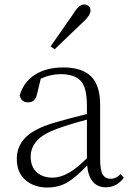

<svg xmlns="http://www.w3.org/2000/svg" viewBox="-20 -823 586 857"><path d="M206 -616Q261 -695 309 -764Q332 -803 356 -803Q367 -803 375.5 -796Q384 -789 384 -775Q384 -754 348 -722Q291 -668 224 -603ZM453 13Q415 13 394 -12.5Q373 -38 369 -85Q324 -36 284 -11Q244 14 191 14Q133 14 94 -19Q55 -52 55 -114Q55 -170 94 -209.5Q133 -249 225 -276Q297 -297 368 -314V-350Q368 -435 339 -463.5Q310 -492 250 -492Q207 -492 162 -472L145 -402Q137 -366 105 -366Q75 -366 68 -397Q85 -457 136 -489.5Q187 -522 263 -522Q345 -522 386 -482.5Q427 -443 427 -354V-113Q427 -61 439 -43Q451 -25 473 -25Q499 -25 518 -46L533 -30Q501 13 453 13ZM368 -117V-289Q299 -271 237 -249Q171 -225 144 -194Q117 -163 117 -125Q117 -78 144 -54Q171 -30 215 -30Q283 -30 368 -117Z"/></svg>

Font: Minh Nguyen ExtraLight
Style: Regular
Weight: 250
Designer: Ryoko NISHIZUKA 西塚涼子 (kana & ideographs); Frank Grießhammer (Latin, Greek & Cyrillic); Wenlong ZHANG 张文龙 (bopomofo); San
Foundry: Adobe
Version: Version 1.100;July 7, 2023;FontCreator 14.0.0.2814 64-bit